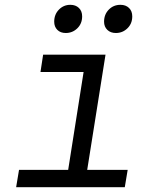

<svg xmlns="http://www.w3.org/2000/svg" viewBox="-20 -777 640 797"><path d="M205 -687Q205 -717 224.5 -737Q244 -757 272 -757Q294 -757 307.5 -744Q321 -731 321 -709Q321 -679 301 -659.5Q281 -640 253 -640Q231 -640 218 -653Q205 -666 205 -687ZM412 -687Q412 -717 431.5 -737Q451 -757 480 -757Q502 -757 515.5 -744Q529 -731 529 -709Q529 -679 509 -659.5Q489 -640 461 -640Q439 -640 425.5 -653Q412 -666 412 -687ZM498 0H47L59 -72H263L327 -478H148L159 -550H418L342 -72H510Z"/></svg>

Font: JetBrains Mono Semi Light
Style: Italic
Weight: 350
Italic angle: -9°
Monospace: yes
Designer: Philipp Nurullin, Konstantin Bulenkov
Foundry: JetBrains
Version: 2.002